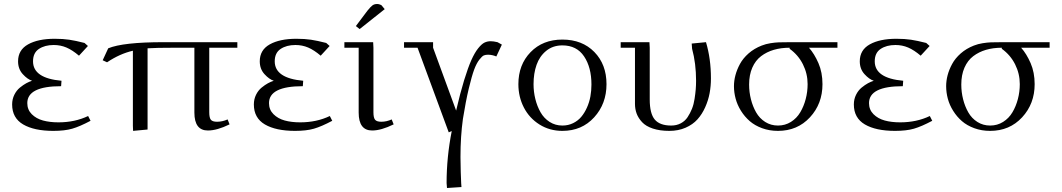

<svg xmlns="http://www.w3.org/2000/svg" viewBox="-20 -651 5337 965"><path d="M41 -126Q41 -152.3 52 -174.6Q63 -196.8 80.1 -210.7Q97.2 -224.6 112.1 -232.7Q127 -240.7 141.1 -245.1Q118.2 -252.4 94.5 -278.3Q70.8 -304.2 70.8 -342.8Q70.8 -399.9 121.1 -428Q171.4 -456.1 254.9 -456.1Q296.9 -456.1 328.1 -451.4Q359.4 -446.8 404.8 -435.1L421.9 -419.9L377 -371.1Q343.8 -399.4 314 -412.1Q284.2 -424.8 250 -424.8Q205.1 -424.8 175.5 -405Q146 -385.3 146 -342.8Q146 -257.8 289.1 -245.1L287.1 -217.8Q117.2 -217.8 117.2 -132.8Q117.2 -99.6 139.6 -77.1Q162.1 -54.7 196 -45.4Q230 -36.1 273.9 -36.1Q356.4 -36.1 422.9 -67.9L435.1 -43.9Q380.9 -15.1 343 -4.2Q305.2 6.8 248 6.8Q151.9 6.8 96.4 -25.6Q41 -58.1 41 -126Z M496.1 -348.1 523.9 -408.2Q598.6 -439 801.8 -439H1172.9V-411.1H1031.7V-86.9Q1031.7 -59.1 1039.8 -49.1Q1047.9 -39.1 1070.8 -39.1Q1098.1 -39.1 1124 -50.8L1133.8 -25.9Q1070.8 4.9 1024.9 4.9Q957 4.9 957 -85V-411.1H857.9Q762.7 -411.1 721.7 -408.2V0L648.9 6.8L647.9 -19V-396Q582 -380.9 518.1 -337.9Z M1255.9 -126Q1255.9 -152.3 1266.8 -174.6Q1277.8 -196.8 1294.9 -210.7Q1312 -224.6 1326.9 -232.7Q1341.8 -240.7 1356 -245.1Q1333 -252.4 1309.3 -278.3Q1285.6 -304.2 1285.6 -342.8Q1285.6 -399.9 1335.9 -428Q1386.2 -456.1 1469.7 -456.1Q1511.7 -456.1 1543 -451.4Q1574.2 -446.8 1619.6 -435.1L1636.7 -419.9L1591.8 -371.1Q1558.6 -399.4 1528.8 -412.1Q1499 -424.8 1464.8 -424.8Q1419.9 -424.8 1390.4 -405Q1360.8 -385.3 1360.8 -342.8Q1360.8 -257.8 1503.9 -245.1L1502 -217.8Q1332 -217.8 1332 -132.8Q1332 -99.6 1354.5 -77.1Q1377 -54.7 1410.9 -45.4Q1444.8 -36.1 1488.8 -36.1Q1571.3 -36.1 1637.7 -67.9L1649.9 -43.9Q1595.7 -15.1 1557.9 -4.2Q1520 6.8 1462.9 6.8Q1366.7 6.8 1311.3 -25.6Q1255.9 -58.1 1255.9 -126Z M1710.9 -411.1V-439H1855.5L1856.9 -411.1V-86.9Q1856.9 -59.1 1865.2 -49.1Q1873.5 -39.1 1896.5 -39.1Q1922.9 -39.1 1948.7 -50.8L1958.5 -25.9Q1895.5 4.9 1850.6 4.9Q1782.7 4.9 1782.7 -85V-411.1ZM1768.6 -520 1826.7 -597.2Q1842.3 -616.7 1851.8 -623.8Q1861.3 -630.9 1875.5 -630.9Q1880.9 -630.9 1886.5 -629.2Q1892.1 -627.4 1895 -626L1897.9 -624L1913.6 -605L1787.6 -504.9Z M2010.7 -411.1V-439H2156.7V-411.1L2272.5 -95.2Q2293 -183.6 2312.7 -247.8Q2332.5 -312 2349.1 -349.1Q2365.7 -386.2 2383.3 -408.2Q2400.9 -430.2 2415.3 -437Q2429.7 -443.8 2446.3 -443.8Q2460 -443.8 2480.5 -439L2502.4 -426.8L2474.6 -367.2Q2453.6 -376 2432.6 -376Q2420.9 -376 2412.1 -372.6Q2403.3 -369.1 2389.2 -351.1Q2375 -333 2363 -300.8Q2351.1 -268.6 2335.9 -205.1Q2320.8 -141.6 2306.6 -53.2Q2294.4 34.7 2294.4 138.2Q2294.4 175.3 2295.7 212.9Q2296.9 250.5 2297.9 269.5L2299.3 289.1L2226.6 293.9L2224.6 269Q2224.6 138.7 2250.5 7.8L2235.4 14.2L2078.6 -411.1Z M2585.4 -228Q2585.4 -325.7 2646.7 -388.9Q2708 -452.1 2806.6 -452.1Q2906.2 -452.1 2967.3 -389.6Q3028.3 -327.1 3028.3 -228Q3028.3 -129.4 2966.3 -61.3Q2904.3 6.8 2806.6 6.8Q2742.7 6.8 2691.7 -25.1Q2640.6 -57.1 2613 -110.6Q2585.4 -164.1 2585.4 -228ZM2661.6 -228Q2661.6 -189.5 2670.7 -153.1Q2679.7 -116.7 2696.8 -86.7Q2713.9 -56.6 2742.4 -38.3Q2771 -20 2806.6 -20Q2835.9 -20 2860.4 -32Q2884.8 -43.9 2901.4 -63.7Q2918 -83.5 2929.9 -110.1Q2941.9 -136.7 2947.3 -166Q2952.6 -195.3 2952.6 -226.1Q2952.6 -312.5 2915.5 -367.7Q2878.4 -422.9 2806.6 -422.9Q2758.8 -422.9 2725.3 -395.5Q2691.9 -368.2 2676.8 -325.2Q2661.6 -282.2 2661.6 -228Z M3099.6 -411.1V-439H3244.1L3245.6 -411.1V-150.9Q3245.6 -80.1 3271 -50Q3296.4 -20 3353.5 -20Q3380.4 -20 3401.6 -31.2Q3422.9 -42.5 3435.8 -62Q3448.7 -81.5 3457.8 -104Q3466.8 -126.5 3470.9 -153.8Q3475.1 -181.2 3476.8 -202.1Q3478.5 -223.1 3478.5 -245.1Q3478.5 -332 3458.5 -405.8L3456.5 -432.1L3528.3 -439Q3553.2 -356.4 3553.2 -256.8Q3553.2 -218.8 3546.6 -182.9Q3540 -147 3524.4 -112.1Q3508.8 -77.1 3485.4 -51Q3461.9 -24.9 3425.5 -9Q3389.2 6.8 3344.2 6.8Q3296.4 6.8 3261.2 -4.9Q3226.1 -16.6 3207.3 -36.9Q3188.5 -57.1 3179.9 -79.8Q3171.4 -102.5 3171.4 -128.9V-411.1Z M3668.9 -217.8Q3668.9 -245.1 3676.3 -272.9Q3683.6 -300.8 3699 -329.3Q3714.4 -357.9 3742.4 -382.6Q3770.5 -407.2 3808.1 -421.9Q3829.1 -430.2 3852.3 -433.8Q3875.5 -437.5 3894 -438.2Q3912.6 -439 3954.1 -439H4189V-411.1H4045.9Q4073.2 -380.4 4093.5 -333.7Q4113.8 -287.1 4113.8 -228Q4113.8 -129.4 4050.8 -61.3Q3987.8 6.8 3890.1 6.8Q3847.2 6.8 3810.5 -6.6Q3773.9 -20 3748.3 -42.2Q3722.7 -64.5 3704.3 -93.8Q3686 -123 3677.5 -154.5Q3668.9 -186 3668.9 -217.8ZM3745.1 -226.1Q3745.1 -188 3754.2 -152.1Q3763.2 -116.2 3780.3 -86.2Q3797.4 -56.2 3825.9 -38.1Q3854.5 -20 3890.1 -20Q3926.3 -20 3955.3 -38.3Q3984.4 -56.6 4002.2 -86.7Q4020 -116.7 4029.5 -153.1Q4039.1 -189.5 4039.1 -228Q4039.1 -280.8 4015.6 -327.6Q3992.2 -374.5 3948.7 -405.8V-411.1Q3905.3 -411.1 3869.4 -400.6Q3833.5 -390.1 3805.2 -368.7Q3776.9 -347.2 3761 -310.8Q3745.1 -274.4 3745.1 -226.1Z M4271.5 -126Q4271.5 -152.3 4282.5 -174.6Q4293.5 -196.8 4310.5 -210.7Q4327.6 -224.6 4342.5 -232.7Q4357.4 -240.7 4371.6 -245.1Q4348.6 -252.4 4325 -278.3Q4301.3 -304.2 4301.3 -342.8Q4301.3 -399.9 4351.6 -428Q4401.9 -456.1 4485.4 -456.1Q4527.3 -456.1 4558.6 -451.4Q4589.8 -446.8 4635.3 -435.1L4652.3 -419.9L4607.4 -371.1Q4574.2 -399.4 4544.4 -412.1Q4514.6 -424.8 4480.5 -424.8Q4435.5 -424.8 4406 -405Q4376.5 -385.3 4376.5 -342.8Q4376.5 -257.8 4519.5 -245.1L4517.6 -217.8Q4347.7 -217.8 4347.7 -132.8Q4347.7 -99.6 4370.1 -77.1Q4392.6 -54.7 4426.5 -45.4Q4460.4 -36.1 4504.4 -36.1Q4586.9 -36.1 4653.3 -67.9L4665.5 -43.9Q4611.3 -15.1 4573.5 -4.2Q4535.6 6.8 4478.5 6.8Q4382.3 6.8 4326.9 -25.6Q4271.5 -58.1 4271.5 -126Z M4735.4 -217.8Q4735.4 -245.1 4742.7 -272.9Q4750 -300.8 4765.4 -329.3Q4780.8 -357.9 4808.8 -382.6Q4836.9 -407.2 4874.5 -421.9Q4895.5 -430.2 4918.7 -433.8Q4941.9 -437.5 4960.4 -438.2Q4979 -439 5020.5 -439H5255.4V-411.1H5112.3Q5139.6 -380.4 5159.9 -333.7Q5180.2 -287.1 5180.2 -228Q5180.2 -129.4 5117.2 -61.3Q5054.2 6.8 4956.5 6.8Q4913.6 6.8 4877 -6.6Q4840.3 -20 4814.7 -42.2Q4789.1 -64.5 4770.8 -93.8Q4752.4 -123 4743.9 -154.5Q4735.4 -186 4735.4 -217.8ZM4811.5 -226.1Q4811.5 -188 4820.6 -152.1Q4829.6 -116.2 4846.7 -86.2Q4863.8 -56.2 4892.3 -38.1Q4920.9 -20 4956.5 -20Q4992.7 -20 5021.7 -38.3Q5050.8 -56.6 5068.6 -86.7Q5086.4 -116.7 5095.9 -153.1Q5105.5 -189.5 5105.5 -228Q5105.5 -280.8 5082 -327.6Q5058.6 -374.5 5015.1 -405.8V-411.1Q4971.7 -411.1 4935.8 -400.6Q4899.9 -390.1 4871.6 -368.7Q4843.3 -347.2 4827.4 -310.8Q4811.5 -274.4 4811.5 -226.1Z"/></svg>

Font: Dehuti Alt
Style: Book
Weight: 400
Version: Version 1.2